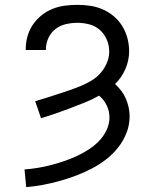

<svg xmlns="http://www.w3.org/2000/svg" viewBox="-20 -763 640 791"><path d="M88 8 81 -65Q109 -67 136 -71.5Q163 -76 190 -83Q217 -90 243.5 -99Q270 -108 295 -119.5Q320 -131 343.5 -146Q367 -161 386.5 -180.5Q406 -200 418.5 -226Q431 -252 431 -279Q431 -305 419.5 -329Q408 -353 388 -369Q360 -353 330 -341Q300 -329 270 -317.5Q240 -306 209.5 -295.5Q179 -285 149 -276L125 -346Q149 -353 172.5 -360.5Q196 -368 219 -375.5Q242 -383 265.5 -391Q289 -399 312 -408.5Q335 -418 356 -430.5Q377 -443 393.5 -461.5Q410 -480 420 -503Q430 -526 430 -551Q430 -576 420 -599.5Q410 -623 391.5 -639.5Q373 -656 348.5 -662.5Q324 -669 299 -669Q275 -669 251 -663.5Q227 -658 208 -643Q189 -628 179 -605.5Q169 -583 169 -559Q169 -559 169 -558.5Q169 -558 169 -557H86Q86 -558 86 -558.5Q86 -559 86 -560Q86 -587 93 -612.5Q100 -638 114.5 -660Q129 -682 150 -699Q171 -716 195.5 -726Q220 -736 246 -739.5Q272 -743 299 -743Q326 -743 352.5 -739Q379 -735 404 -724Q429 -713 449.5 -695.5Q470 -678 484 -655Q498 -632 505 -605.5Q512 -579 512 -552Q512 -514 496.5 -478.5Q481 -443 454 -417Q468 -404 479.5 -389Q491 -374 498.5 -356.5Q506 -339 510 -320.5Q514 -302 514 -284Q514 -248 501 -215Q488 -182 466 -154.5Q444 -127 416 -105.5Q388 -84 357 -68Q326 -52 293 -39.5Q260 -27 226 -17.5Q192 -8 157.5 -1.5Q123 5 88 8Z"/></svg>

Font: Iosevka Custom Extended
Style: Regular
Weight: 400
Width: 7
Monospace: yes
Designer: Belleve Invis
Foundry: Belleve Invis
Version: Version 11.2.4; ttfautohint (v1.8.4)